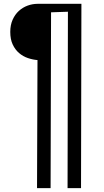

<svg xmlns="http://www.w3.org/2000/svg" viewBox="-20 -720 541 995"><path d="M401.9 -700.2 399.9 254.9H330.1L332 -659.2L244.6 -656.2L242.2 254.9H171.9L174.3 -408.7Q149.4 -410.6 124.3 -419.2Q99.1 -427.7 78.9 -445.1Q58.6 -462.4 45.9 -489.3Q33.2 -516.1 33.2 -554.7Q33.2 -590.3 45.4 -617.7Q57.6 -645 77.6 -663.3Q97.7 -681.6 123 -690.9Q148.4 -700.2 175.3 -700.2Z"/></svg>

Font: DimaThulth2
Style: Regular
Weight: 400
Designer: R.Balvardi
Foundry: R.Balvardi (R.Balvardi@gmail.com)
Version: Version 1.00;November 13, 2018;FontCreator 11.5.0.2427 64-bi